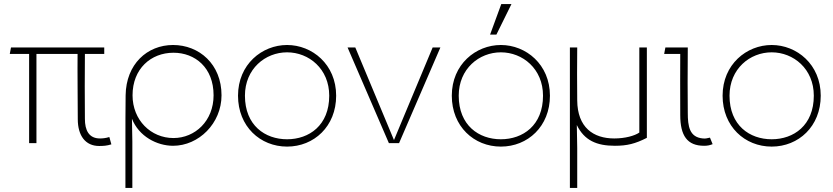

<svg xmlns="http://www.w3.org/2000/svg" viewBox="-20 -703 4090 943"><path d="M467 14C487 14 505 13 527 6L517 -30C498 -24 482 -23 471 -23C416 -23 397 -64 397 -119C396 -199 396 -358 397 -438H492V-470H34L28 -438H123V0H159V-438H361C360 -368 362 -174 362 -118C362 -36 400 14 467 14Z M832 -25C721 -25 631 -113 631 -235C631 -365 721 -444 832 -444C938 -444 1029 -371 1029 -235C1029 -109 938 -25 832 -25ZM596 220H630V-8L628 -120C662 -33 751 13 830 13C956 13 1068 -97 1068 -235C1068 -388 958 -482 830 -482C703 -482 599 -388 597 -235C596 -159 596 -84 596 -8Z M1390 -446C1497 -446 1597 -365 1597 -233C1597 -87 1498 -19 1390 -19C1282 -19 1183 -87 1183 -233C1183 -365 1283 -446 1390 -446ZM1149 -233C1149 -82 1258 17 1390 17C1522 17 1631 -82 1631 -233C1631 -387 1513 -482 1390 -482C1267 -482 1149 -387 1149 -233Z M2143 -470H2105L1950 -99L1915 -15L1880 -99L1725 -470H1687L1890 0H1940Z M2440 -446C2547 -446 2647 -365 2647 -233C2647 -87 2548 -19 2440 -19C2332 -19 2233 -87 2233 -233C2233 -365 2333 -446 2440 -446ZM2199 -233C2199 -82 2308 17 2440 17C2572 17 2681 -82 2681 -233C2681 -387 2563 -482 2440 -482C2317 -482 2199 -387 2199 -233ZM2387 -533H2418L2492 -683H2442Z M3120 -470V-52C3097 -36 3050 -23 2997 -23C2894 -23 2816 -77 2815 -210C2814 -295 2814 -385 2815 -470H2779V220H2815V24L2813 -89C2850 -13 2911 13 3000 13C3060 13 3100 3 3157 -26V-470Z M3438 13C3454 13 3465 11 3480 5L3467 -27C3452 -23 3443 -22 3432 -23C3366 -29 3358 -83 3358 -149C3357 -229 3357 -358 3358 -470H3248L3242 -438H3321C3320 -345 3321 -271 3321 -138C3321 -37 3355 13 3438 13Z M3770 -446C3877 -446 3977 -365 3977 -233C3977 -87 3878 -19 3770 -19C3662 -19 3563 -87 3563 -233C3563 -365 3663 -446 3770 -446ZM3529 -233C3529 -82 3638 17 3770 17C3902 17 4011 -82 4011 -233C4011 -387 3893 -482 3770 -482C3647 -482 3529 -387 3529 -233Z"/></svg>

Font: Kreadon Extra Light
Style: Regular
Weight: 200
Designer: kohakuno
Foundry: StudioGnu
Version: Version 1.000;Glyphs 3.1.2 (3151)